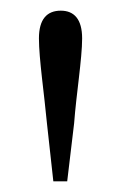

<svg xmlns="http://www.w3.org/2000/svg" viewBox="-20 -822 227 360"><path d="M94 -802C68 -802 53 -786 53 -750C53 -712 63 -645 68 -591L80 -482H106L119 -591C123 -645 134 -712 134 -750C134 -786 119 -802 94 -802Z"/></svg>

Font: Noto Serif TC Light
Style: Regular
Weight: 300
Designer: Ryoko NISHIZUKA 西塚涼子 (kana & ideographs); Frank Grießhammer (Latin, Greek & Cyrillic); Wenlong ZHANG 张文龙 (bopomofo); San
Foundry: Adobe
Version: Version 2.001;hotconv 1.1.0;makeotfexe 2.6.0